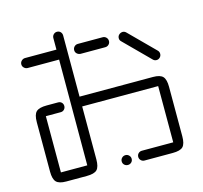

<svg xmlns="http://www.w3.org/2000/svg" viewBox="-125 -970 1249 1182"><g transform="rotate(-15 500.0 -379.5)"><path d="M832 73.2H652.3Q639.6 73.2 630.4 64Q621.1 54.7 621.1 42Q621.1 28.3 630.4 19.5Q639.6 10.7 652.3 10.7H852.5V-347.7H368.2V-10.7Q368.2 37.1 350.6 55.2Q333 73.2 284.2 73.2H154.3Q108.4 73.2 90.8 54.7Q73.2 36.1 73.2 -10.7V-326.2Q73.2 -375 91.8 -392.6Q110.4 -410.2 158.2 -410.2H231.4Q245.1 -410.2 253.9 -401.4Q262.7 -392.6 262.7 -378.9Q262.7 -366.2 253.9 -356.9Q245.1 -347.7 231.4 -347.7H136.7V10.7H304.7L305.7 -663.1H105.5Q92.8 -663.1 83 -672.4Q73.2 -681.6 73.2 -694.3Q73.2 -708 83 -717.3Q92.8 -726.6 105.5 -726.6H305.7V-799.8Q305.7 -813.5 314.9 -822.8Q324.2 -832 336.9 -832Q350.6 -832 359.4 -822.8Q368.2 -813.5 368.2 -799.8V-410.2H835.9Q881.8 -410.2 898.9 -391.6Q916 -373 916 -326.2V-10.7Q916 37.1 898.4 55.2Q880.9 73.2 832 73.2ZM547.9 73.2Q534.2 73.2 524.9 64.5Q515.6 55.7 515.6 42Q515.6 29.3 524.9 20Q534.2 10.7 547.9 10.7Q560.5 10.7 569.8 20Q579.1 29.3 579.1 42Q579.1 55.7 569.8 64.5Q560.5 73.2 547.9 73.2ZM884.8 -504.9Q871.1 -504.9 862.3 -514.6L704.1 -672.9Q694.3 -681.6 694.3 -694.3Q694.3 -708 703.6 -716.8Q712.9 -725.6 726.6 -726.6Q739.3 -726.6 749 -716.8L905.3 -560.5Q916 -550.8 916 -537.1Q916 -523.4 906.7 -514.2Q897.5 -504.9 884.8 -504.9ZM599.6 -663.1H442.4Q428.7 -664.1 419.4 -672.9Q410.2 -681.6 410.2 -694.3Q410.2 -708 419.4 -717.3Q428.7 -726.6 442.4 -726.6H599.6Q613.3 -726.6 622.6 -717.3Q631.8 -708 631.8 -694.3Q631.8 -681.6 622.6 -672.4Q613.3 -663.1 599.6 -663.1Z"/></g></svg>

Font: MRT-Marukoias-beta
Style: Regular
Weight: 400
Designer: [Source Han Sans]
Ryoko NISHIZUKA 西塚涼子 (kana & ideographs); Paul D. Hunt (Latin, Greek & Cyrillic); Wenlong ZHANG 张文龙 (b
Foundry: RAPTORTYPE
Version: Version 2.10;April 28, 2020;FontCreator 13.0.0.2612 64-bit